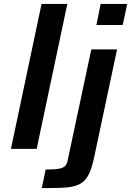

<svg xmlns="http://www.w3.org/2000/svg" viewBox="-20 -763 672 984"><path d="M36 0 193 -743H325L168 0ZM474 -635 496 -743H632L609 -635ZM194 201 214 106Q264 106 286 101Q308 96 316.5 84.5Q325 73 328 53L448 -510H580L464 36Q454 85 441.5 116Q429 147 410.5 164.5Q392 182 364 190Q336 198 294.5 199.5Q253 201 194 201Z"/></svg>

Font: Saira Expanded SemiBold
Style: Italic
Weight: 600
Width: 7
Italic angle: -12°
Designer: Hector Gatti with collaboration of the Omnibus-Type team
Foundry: Omnibus-Type
Version: Version 1.101